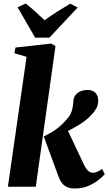

<svg xmlns="http://www.w3.org/2000/svg" viewBox="-20 -1065 618 1095"><path d="M25 0 131.5 -741 62 -761.5 68.5 -794 271.5 -816.5 296.5 -802.5 184 0ZM407 10Q381 10 362.8 2Q344.5 -6 332.5 -22.2Q320.5 -38.5 312 -63L229.5 -287Q253 -298.5 274.2 -310.8Q295.5 -323 317.5 -341.2Q339.5 -359.5 364 -388.5Q382.5 -408.5 389.8 -433.5Q397 -458.5 398 -482.5Q398.5 -508 411 -523.2Q423.5 -538.5 441.5 -545.2Q459.5 -552 477 -552Q510 -552 525 -534.5Q540 -517 540 -494.5Q540.5 -466 528.5 -445.2Q516.5 -424.5 500.5 -409Q485 -391.5 461.8 -374.2Q438.5 -357 411.2 -341.5Q384 -326 356.8 -313.5Q329.5 -301 305 -292L354.5 -346.5L458.5 -126.5Q470.5 -101.5 483 -90.5Q495.5 -79.5 509 -79.5Q518.5 -79.5 533.8 -85Q549 -90.5 562 -102L577.5 -71.5Q567 -59 543.2 -39.8Q519.5 -20.5 485 -5.2Q450.5 10 407 10ZM180.5 -850 80.5 -1023.5 127 -1045Q155.5 -1022 182.5 -997.8Q209.5 -973.5 234.5 -949.5Q269 -975 306.5 -998.8Q344 -1022.5 380.5 -1044L423 -1022L261.5 -850Z"/></svg>

Font: Merriweather 60pt Black
Style: Italic
Weight: 900
Italic angle: -7.8°
Version: Version 2.101